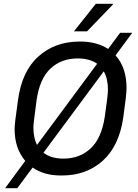

<svg xmlns="http://www.w3.org/2000/svg" viewBox="-20 -915 730 1012"><path d="M589 -623Q647 -559 647 -450Q647 -417 630 -298Q609 -147 522.5 -68.5Q436 10 306 10H301Q212 10 152 -32L71 77H7L113 -67Q57 -133 57 -235Q57 -263 71 -359L75 -388Q95 -539 182.5 -617.5Q270 -696 399 -696H403Q490 -696 550 -657L613 -742H677ZM175 -151 492 -579Q452 -607 390 -607Q303 -607 246 -553.5Q189 -500 173 -388Q156 -263 156 -244Q156 -189 175 -151ZM527 -539 209 -110Q249 -79 315 -79Q400 -79 457.5 -132.5Q515 -186 532 -298Q549 -413 549 -442Q549 -500 527 -539ZM575 -895V-891L439 -750H370L485 -895Z"/></svg>

Font: Chivo
Style: Italic
Weight: 400
Italic angle: -8.05°
Designer: Hector Gatti
Foundry: Omnibus-Type
Version: Version 1.007